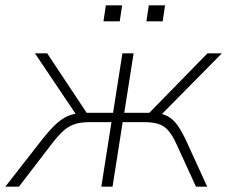

<svg xmlns="http://www.w3.org/2000/svg" viewBox="-55 -700 852 720"><path d="M-35 0 93 -164Q127 -208 151 -231Q175 -254 197.5 -264Q220 -274 250 -277L234 -265L76 -500H122L270 -277H369L404 -500H446L411 -277H505L723 -500H777L545 -265L528 -277Q555 -274 574 -264Q593 -254 610 -231Q627 -208 647 -164L722 0H680L607 -159Q592 -192 576.5 -210Q561 -228 539.5 -235Q518 -242 484 -242H405L367 0H325L363 -242H283Q249 -242 226.5 -235Q204 -228 184 -210.5Q164 -193 138 -159L16 0ZM494 -620 503 -680H564L555 -620ZM333 -620 342 -680H403L394 -620Z"/></svg>

Font: Mulish ExtraLight
Style: Italic
Weight: 200
Italic angle: -9°
Designer: Vernon Adams
Foundry: Vernon Adams
Version: Version 3.603